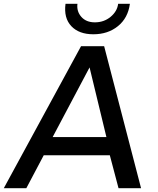

<svg xmlns="http://www.w3.org/2000/svg" viewBox="-57 -994 835 1014"><path d="M436 -813Q360 -813 319.5 -856Q279 -899 289 -974H352Q347 -934 372.5 -905Q398 -876 444 -876Q492 -876 527 -905Q562 -934 567 -974H629Q619 -899 566 -856Q513 -813 436 -813ZM523 -174H174L82 0H-37L371 -750H493L688 0H569ZM505 -270 416 -638 221 -270Z"/></svg>

Font: Oakes Grotesk Medium
Style: Italic
Weight: 500
Italic angle: -8°
Designer: Samuel Oakes
Foundry: Samuel Oakes
Version: Version 1.000;PS 001.000;hotconv 1.0.88;makeotf.lib2.5.64775